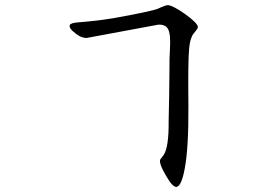

<svg xmlns="http://www.w3.org/2000/svg" viewBox="-20 -669 1040 748"><path d="M317 -521Q296 -521 274 -539Q247 -559 252 -572Q257 -580 286 -582Q362 -588 421 -598Q571 -625 595 -635Q627 -650 635 -649Q656 -646 700 -615Q749 -580 751 -564Q752 -559 735 -539Q721 -523 717 -482Q712 -430 714 -258Q715 -94 700 -14Q688 53 669 59Q653 62 627 16Q599 -31 604 -47Q606 -49 618 -66Q638 -97 637 -197Q637 -223 639 -293Q640 -343 640 -381Q640 -454 642 -476Q646 -537 634 -557Q624 -574 597 -573Z"/></svg>

Font: ChillKai
Style: Regular
Weight: 400
Designer: ChillType
Foundry: 寒蝉字型
Version: Version 2.000